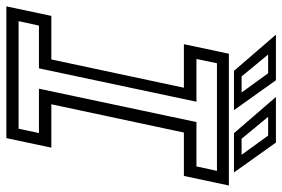

<svg xmlns="http://www.w3.org/2000/svg" viewBox="-179 -726 888 604"><g transform="rotate(90 265.0 -424.0)"><path d="M-17 0 13 -141.5H150L239 -558.5H102L132 -700H546.5L516.5 -558.5H380L291 -141.5H427.5L397.5 0ZM29.5 -38.5H368L381.5 -102.5H242L347 -598H486.5L500.5 -662.5H162L148.5 -598H283L178 -102.5H43.5ZM505.5 -716H382L268 -848H411.5ZM450 -740 389.5 -823.5H330.5L399.5 -740ZM309.5 -716H186L72 -848H215.5ZM254 -740 193.5 -823.5H134.5L203.5 -740Z"/></g></svg>

Font: Tourney
Style: Italic
Weight: 400
Italic angle: -12°
Version: Version 1.015